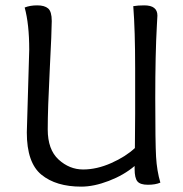

<svg xmlns="http://www.w3.org/2000/svg" viewBox="-20 -686 684 716"><path d="M80 -192 89 -501Q89 -596 72 -658Q92 -666 119 -666Q146 -666 159.5 -654.5Q173 -643 173 -607.5Q173 -572 165.5 -425.5Q158 -279 158 -203.5Q158 -128 198.5 -91Q239 -54 290 -54Q341 -54 395 -78Q449 -102 483 -134L484 -262V-431Q484 -572 477 -663Q494 -666 518 -666Q567 -666 567 -628Q567 -626 565 -591Q559 -486 559 -320Q559 -154 562 -101.5Q565 -49 578 -5Q560 3 531.5 3Q503 3 492.5 -9.5Q482 -22 482 -56V-67Q442 -33 386 -11.5Q330 10 283 10Q189 10 134.5 -34.5Q80 -79 80 -192Z"/></svg>

Font: Overlock
Style: Regular
Weight: 400
Designer: Dario Muhafara
Foundry: Dario Manuel Muhafara
Version: Version 1.001